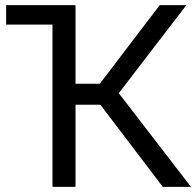

<svg xmlns="http://www.w3.org/2000/svg" viewBox="-20 -730 766 750"><path d="M4 -634V-710H185V-634ZM185 0V-710H275V-403H370L604 -710H708L444 -366L726 0H616L372 -321H275V0Z"/></svg>

Font: Rising Sun
Style: Regular
Weight: 400
Designer: Matt McInerney, Pablo Impallari, Rodrigo Fuenzalida (Raleway font), Stephen Hutchings (Greek), Cristiano Sobral (main ch
Foundry: The Rising Sun Project Authors
Version: Version 4.327; ttfautohint (v1.8.4.7-5d5b-dirty)